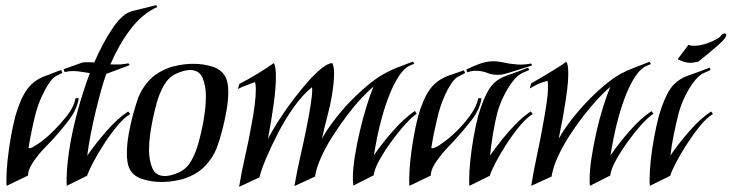

<svg xmlns="http://www.w3.org/2000/svg" viewBox="-20 -712 2842 746"><path d="M239 10Q237 -48 248 -122.5Q259 -197 280.5 -276.5Q302 -356 329 -428Q313 -430 296.5 -433Q280 -436 263 -436Q256 -436 247.5 -435Q239 -434 231 -432L227 -443L297 -468Q303 -470 309.5 -470Q316 -470 323 -470Q329 -470 334.5 -470Q340 -470 346 -469Q381 -549 419 -604.5Q457 -660 494 -669L587 -692L591 -685Q531 -657 486 -597Q441 -537 409 -462Q426 -461 443 -461.5Q460 -462 479 -466L484 -459L393 -425Q384 -401 373 -361.5Q362 -322 351 -276Q340 -230 331.5 -185.5Q323 -141 319 -107Q351 -154 394 -203Q437 -252 478 -279L486 -269Q461 -254 434 -221Q407 -188 382.5 -150Q358 -112 341 -79Q324 -46 318 -29ZM6 10Q5 5 5 -2Q5 -9 5 -17Q5 -47 9.5 -90Q14 -133 22 -178.5Q30 -224 40 -262Q60 -331 86.5 -366.5Q113 -402 159 -418Q169 -421 185.5 -428Q202 -435 218 -440L222 -429L197 -416Q185 -410 170.5 -388.5Q156 -367 142 -336.5Q128 -306 119 -273Q102 -206 91 -138Q91 -136 94 -136Q99 -136 106.5 -140Q114 -144 115 -145Q140 -159 174 -190Q206 -220 236.5 -257.5Q267 -295 273 -329Q274 -331 280 -330.5Q286 -330 286 -330Q279 -286 247.5 -245Q216 -204 181 -166Q165 -149 148 -131.5Q131 -114 117 -94Q104 -77 96.5 -61Q89 -45 89 -30Z M606 -5Q568 -5 532.5 -16.5Q497 -28 483 -57Q473 -78 473 -116Q473 -151 480 -191Q487 -231 497.5 -269Q508 -307 517 -332Q530 -367 558 -398Q586 -429 632 -447Q649 -454 676.5 -459Q704 -464 733 -464Q772 -464 807 -452.5Q842 -441 857 -411Q867 -391 867 -354Q867 -320 859.5 -279Q852 -238 842 -200.5Q832 -163 822 -137Q809 -103 781 -71.5Q753 -40 707 -22Q690 -15 662.5 -10Q635 -5 606 -5ZM621 -28Q644 -28 677 -43Q706 -57 723.5 -88Q741 -119 751 -156Q761 -193 767 -223Q772 -248 776 -278Q780 -308 780 -337Q780 -379 767 -409.5Q754 -440 718 -440Q696 -440 663 -425Q635 -412 617 -380.5Q599 -349 589 -312.5Q579 -276 573 -246Q568 -221 563.5 -190.5Q559 -160 559 -131Q559 -89 572 -58.5Q585 -28 621 -28Z M909 14Q918 -42 932.5 -105.5Q947 -169 957 -226Q965 -267 969.5 -303Q974 -339 974 -364Q974 -381 971 -393Q971 -393 958.5 -388.5Q946 -384 930.5 -378Q915 -372 904 -366L910 -386Q942 -402 980.5 -425.5Q1019 -449 1044 -467Q1052 -454 1052 -414Q1052 -368 1042.5 -301.5Q1033 -235 1021 -172Q1029 -188 1038.5 -203.5Q1048 -219 1057 -235Q1065 -248 1083.5 -275Q1102 -302 1127 -334.5Q1152 -367 1178.5 -397Q1205 -427 1229.5 -446.5Q1254 -466 1271 -467Q1278 -454 1278 -426Q1278 -410 1276 -388.5Q1274 -367 1270 -344Q1264 -305 1252 -260.5Q1240 -216 1231 -173Q1249 -206 1277 -243Q1305 -280 1338.5 -315Q1372 -350 1406.5 -379Q1441 -408 1472 -425Q1496 -439 1527.5 -451Q1559 -463 1585 -473L1589 -464L1574 -458Q1551 -448 1531 -418Q1511 -388 1494.5 -347Q1478 -306 1465.5 -261.5Q1453 -217 1445 -176.5Q1437 -136 1433 -109Q1465 -156 1508 -204.5Q1551 -253 1592 -281L1599 -270Q1582 -259 1555.5 -230Q1529 -201 1502 -164Q1475 -127 1455 -91.5Q1435 -56 1432 -31L1353 9Q1352 3 1351.5 -4.5Q1351 -12 1351 -19Q1351 -55 1358.5 -103Q1366 -151 1378 -202Q1390 -253 1404 -298.5Q1418 -344 1431 -375Q1411 -359 1383.5 -329.5Q1356 -300 1327 -261.5Q1298 -223 1271.5 -181.5Q1245 -140 1227 -99.5Q1209 -59 1204 -26L1124 11Q1133 -43 1146.5 -102Q1160 -161 1171 -216Q1180 -260 1186.5 -301Q1193 -342 1193 -361Q1193 -371 1192 -373Q1155 -343 1121 -295Q1087 -247 1059.5 -193.5Q1032 -140 1013 -94.5Q994 -49 988 -23Z M1928 -422Q1896 -419 1875 -428Q1854 -437 1828 -437Q1813 -437 1795 -431L1792 -442Q1816 -454 1843.5 -464Q1871 -474 1896 -474Q1912 -474 1927 -471Q1942 -468 1958 -465Q1969 -464 1980 -462.5Q1991 -461 2003 -461Q2012 -461 2022.5 -462Q2033 -463 2044 -465L2048 -458Q2048 -458 2032.5 -453Q2017 -448 1995 -441Q1973 -434 1954 -428.5Q1935 -423 1928 -422ZM1804 10Q1803 5 1803 -2Q1803 -9 1803 -17Q1803 -47 1807.5 -90Q1812 -133 1820 -178.5Q1828 -224 1838 -262Q1858 -330 1880.5 -366Q1903 -402 1948 -418Q1953 -420 1966.5 -424.5Q1980 -429 1995 -435Q2010 -441 2021 -445Q2032 -449 2032 -449L2036 -440L2009 -428Q1991 -420 1972 -395.5Q1953 -371 1937 -338.5Q1921 -306 1912 -273Q1902 -233 1895 -189.5Q1888 -146 1884 -108Q1906 -139 1932 -171.5Q1958 -204 1986.5 -232.5Q2015 -261 2042 -279L2050 -269Q2025 -254 1998 -221Q1971 -188 1946.5 -150Q1922 -112 1905 -79Q1888 -46 1883 -29ZM1571 10Q1570 5 1570 -2Q1570 -9 1570 -17Q1570 -47 1574.5 -90Q1579 -133 1587 -178.5Q1595 -224 1605 -262Q1625 -331 1651.5 -366.5Q1678 -402 1723 -418Q1733 -421 1750 -427.5Q1767 -434 1783 -439L1787 -428L1758 -413Q1740 -403 1719 -363Q1698 -323 1684 -273Q1676 -241 1668.5 -206Q1661 -171 1656 -138Q1656 -136 1659 -136Q1664 -136 1673 -140Q1682 -144 1683 -145Q1694 -152 1709.5 -163.5Q1725 -175 1741 -190Q1774 -220 1802.5 -257.5Q1831 -295 1838 -329Q1838 -331 1844.5 -330.5Q1851 -330 1851 -330Q1844 -286 1812 -245Q1780 -204 1745 -166Q1729 -149 1712.5 -131.5Q1696 -114 1682 -94Q1669 -77 1661.5 -61Q1654 -45 1654 -30Z M2044 10Q2053 -47 2066.5 -109.5Q2080 -172 2090 -229Q2098 -272 2103.5 -309Q2109 -346 2109 -371Q2109 -379 2109 -386Q2109 -393 2107 -398Q2107 -398 2087.5 -392Q2068 -386 2038 -368L2044 -388Q2063 -399 2088.5 -414Q2114 -429 2139 -444.5Q2164 -460 2180 -472Q2185 -465 2186.5 -453Q2188 -441 2188 -425Q2188 -398 2183.5 -362.5Q2179 -327 2172 -286Q2168 -258 2162 -230Q2156 -202 2151 -173Q2169 -206 2197 -242.5Q2225 -279 2258 -314Q2291 -349 2325.5 -378Q2360 -407 2391 -425Q2415 -438 2447 -450Q2479 -462 2504 -472L2509 -463L2494 -457Q2470 -447 2450 -417.5Q2430 -388 2413.5 -347Q2397 -306 2384.5 -261Q2372 -216 2364 -175.5Q2356 -135 2352 -108Q2384 -155 2427 -204Q2470 -253 2511 -280L2519 -270Q2501 -259 2474.5 -230Q2448 -201 2421 -164Q2394 -127 2374 -91Q2354 -55 2351 -30L2272 10Q2271 4 2271 -2.5Q2271 -9 2271 -16Q2271 -52 2278.5 -100.5Q2286 -149 2297.5 -200Q2309 -251 2323.5 -297Q2338 -343 2351 -374Q2331 -358 2303.5 -328.5Q2276 -299 2246.5 -261Q2217 -223 2190.5 -181.5Q2164 -140 2146 -99.5Q2128 -59 2123 -26Z M2662 -468Q2650 -468 2638.5 -471.5Q2627 -475 2613 -482L2655 -538Q2663 -534 2677 -534Q2699 -534 2727 -543.5Q2755 -553 2778 -569Q2786 -582 2796 -582Q2802 -582 2802 -576Q2802 -572 2796 -563Q2790 -554 2773.5 -539.5Q2757 -525 2738.5 -509.5Q2720 -494 2707 -483.5Q2694 -473 2694 -473Q2685 -471 2677.5 -469.5Q2670 -468 2662 -468ZM2505 10Q2504 5 2504 -1.5Q2504 -8 2504 -15Q2504 -46 2508.5 -89Q2513 -132 2521.5 -178Q2530 -224 2540 -262Q2560 -330 2584 -366Q2608 -402 2653 -418Q2658 -420 2671.5 -424.5Q2685 -429 2700 -435Q2715 -441 2726 -445Q2737 -449 2737 -449L2741 -440L2714 -428Q2696 -420 2677 -395.5Q2658 -371 2642 -338.5Q2626 -306 2617 -273Q2607 -233 2598 -189.5Q2589 -146 2585 -108Q2617 -155 2659.5 -203.5Q2702 -252 2743 -279L2750 -269Q2725 -254 2698.5 -221Q2672 -188 2647.5 -150Q2623 -112 2606 -79Q2589 -46 2584 -29Z"/></svg>

Font: Kings
Style: Regular
Weight: 400
Designer: Robert E. Leuschke
Foundry: Robert E. Leuschke
Version: Version 1.010; ttfautohint (v1.8.3)